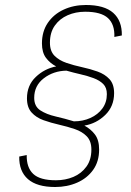

<svg xmlns="http://www.w3.org/2000/svg" viewBox="-20 -739 525 769"><path d="M201 10Q128 10 92 -21.5Q56 -53 57 -112L87 -118Q86 -68 113 -42.5Q140 -17 204 -17Q242 -17 274 -30.5Q306 -44 326 -71.5Q346 -99 346 -140Q346 -174 327.5 -193Q309 -212 279.5 -222Q250 -232 217 -239.5Q184 -247 154.5 -257.5Q125 -268 106.5 -288.5Q88 -309 88 -345Q88 -397 123 -430.5Q158 -464 205 -473Q180 -486 164 -507.5Q148 -529 148 -565Q148 -613 171.5 -647.5Q195 -682 235 -700.5Q275 -719 324 -719Q398 -719 433.5 -687.5Q469 -656 468 -597L438 -591Q440 -641 412.5 -666.5Q385 -692 321 -692Q283 -692 251 -678Q219 -664 199.5 -636.5Q180 -609 180 -568Q180 -534 198.5 -515.5Q217 -497 246.5 -487Q276 -477 308.5 -470Q341 -463 370.5 -452.5Q400 -442 418.5 -422Q437 -402 437 -366Q437 -313 401.5 -278.5Q366 -244 318 -236Q344 -222 360.5 -200Q377 -178 377 -140Q377 -92 353 -58.5Q329 -25 289 -7.5Q249 10 201 10ZM117 -347Q117 -313 141.5 -297Q166 -281 203 -272.5Q240 -264 276 -253Q312 -253 342 -266.5Q372 -280 390 -304.5Q408 -329 408 -362Q408 -388 393.5 -402.5Q379 -417 355 -426Q331 -435 302.5 -441.5Q274 -448 246 -456Q194 -455 155.5 -425.5Q117 -396 117 -347Z"/></svg>

Font: Livvic Thin
Style: Italic
Weight: 250
Italic angle: -10°
Designer: Jacques Le Bailly, Baron von Fonthausen
Version: Version 1.001; ttfautohint (v1.8.2)